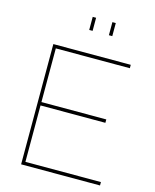

<svg xmlns="http://www.w3.org/2000/svg" viewBox="-133 -1007 883 1095"><g transform="rotate(15 308.5 -459.0)"><path d="M275.9 -840.8V-918H295.9V-840.8ZM392.1 -840.8V-918H412.1V-840.8ZM564.9 -20V0H99.1V-710H556.2V-689.9H119.1V-373H502V-353H119.1V-20Z"/></g></svg>

Font: Rawline Thin
Style: Regular
Weight: 250
Designer: Matt McInerney, Pablo Impallari, Rodrigo Fuenzalida
Foundry: Matt McInerney, Pablo Impallari, Rodrigo Fuenzalida
Version: Version 4.020;PS 004.020;hotconv 1.0.88;makeotf.lib2.5.64775